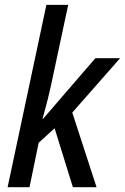

<svg xmlns="http://www.w3.org/2000/svg" viewBox="-20 -780 520 800"><path d="M11.7 0 173.3 -759.8H264.2L191.9 -421.4Q185.5 -392.6 179.4 -367.9Q173.3 -343.3 167.5 -322.8Q161.6 -302.2 157.2 -285.2H159.7L377.4 -537.6H480.5L281.2 -311L382.3 0H283.7L207.5 -245.6L141.1 -185.1L103 0Z"/></svg>

Font: Open Sans SemiCondensed Medium
Style: Italic
Weight: 500
Width: 4
Italic angle: -12°
Designer: Monotype Design Team
Foundry: Monotype Imaging Inc.
Version: Version 3.000